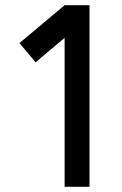

<svg xmlns="http://www.w3.org/2000/svg" viewBox="-20 -720 471 740"><path d="M229 -700 55 -554 117 -480 229 -574V0H325V-700Z"/></svg>

Font: Unageo
Style: Medium
Weight: 500
Designer: Richard Sepsi
Foundry: Richard Sepsi
Version: Version 2.000